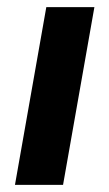

<svg xmlns="http://www.w3.org/2000/svg" viewBox="-20 -519 306 539"><path d="M22 0 110 -499H245L157 0Z"/></svg>

Font: DM Sans 20pt
Style: Bold Italic
Weight: 700
Italic angle: -10°
Version: Version 4.004;gftools[0.9.30]